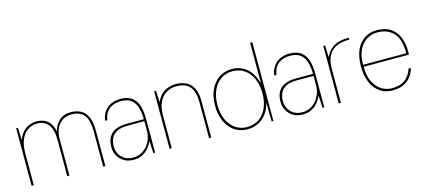

<svg xmlns="http://www.w3.org/2000/svg" viewBox="-57 -1201 3742 1695"><g transform="rotate(-15 1813.5 -354.0)"><path d="M71 0V-526H87L91 -413Q115 -476 159 -507Q203 -538 262 -538Q291 -538 321 -527.5Q351 -517 375 -488.5Q399 -460 411 -406Q424 -461 464.5 -499.5Q505 -538 572 -538Q626 -538 664.5 -516.5Q703 -495 724 -448Q745 -401 745 -323V0H725V-325Q725 -426 687 -472Q649 -518 572 -518Q530 -518 494.5 -497Q459 -476 438 -434.5Q417 -393 417 -330V0H397V-330Q397 -428 360.5 -473Q324 -518 262 -518Q210 -518 171.5 -491.5Q133 -465 112 -414Q91 -363 91 -287V0Z M1002 12Q951 12 914.5 -10Q878 -32 858.5 -68Q839 -104 839 -145Q839 -205 862 -241.5Q885 -278 926.5 -294.5Q968 -311 1022 -311H1180Q1180 -374 1165.5 -420.5Q1151 -467 1117 -492.5Q1083 -518 1024 -518Q960 -518 918.5 -486Q877 -454 866 -386H846Q854 -439 879.5 -472.5Q905 -506 943 -522Q981 -538 1024 -538Q1094 -538 1132 -507.5Q1170 -477 1185 -426Q1200 -375 1200 -312V0H1184L1178 -111Q1171 -98 1158.5 -77Q1146 -56 1126 -36Q1106 -16 1075.5 -2Q1045 12 1002 12ZM1002 -8Q1047 -8 1080 -26.5Q1113 -45 1135.5 -74Q1158 -103 1169 -135.5Q1180 -168 1180 -197V-293H1027Q965 -293 928.5 -274Q892 -255 876.5 -222Q861 -189 861 -145Q861 -109 878 -77.5Q895 -46 927 -27Q959 -8 1002 -8Z M1332 0V-526H1348L1354 -420Q1380 -482 1426.5 -510Q1473 -538 1531 -538Q1585 -538 1626 -517.5Q1667 -497 1690 -452.5Q1713 -408 1713 -335V0H1693V-330Q1693 -427 1653.5 -472.5Q1614 -518 1531 -518Q1479 -518 1438.5 -493Q1398 -468 1375 -420Q1352 -372 1352 -302V0Z M2043 12Q1974 12 1923.5 -23.5Q1873 -59 1845.5 -121.5Q1818 -184 1818 -264Q1818 -344 1846 -406Q1874 -468 1924.5 -503Q1975 -538 2042 -538Q2122 -538 2177 -492Q2232 -446 2261 -350V-720H2281V0H2265L2262 -176Q2251 -121 2221 -79Q2191 -37 2145.5 -12.5Q2100 12 2043 12ZM2043 -8Q2108 -8 2154.5 -40Q2201 -72 2226 -129.5Q2251 -187 2251 -263Q2251 -337 2226 -394.5Q2201 -452 2154 -485Q2107 -518 2042 -518Q1985 -518 1939 -487Q1893 -456 1866.5 -399Q1840 -342 1840 -263Q1840 -185 1866.5 -128Q1893 -71 1939 -39.5Q1985 -8 2043 -8Z M2548 12Q2497 12 2460.5 -10Q2424 -32 2404.5 -68Q2385 -104 2385 -145Q2385 -205 2408 -241.5Q2431 -278 2472.5 -294.5Q2514 -311 2568 -311H2726Q2726 -374 2711.5 -420.5Q2697 -467 2663 -492.5Q2629 -518 2570 -518Q2506 -518 2464.5 -486Q2423 -454 2412 -386H2392Q2400 -439 2425.5 -472.5Q2451 -506 2489 -522Q2527 -538 2570 -538Q2640 -538 2678 -507.5Q2716 -477 2731 -426Q2746 -375 2746 -312V0H2730L2724 -111Q2717 -98 2704.5 -77Q2692 -56 2672 -36Q2652 -16 2621.5 -2Q2591 12 2548 12ZM2548 -8Q2593 -8 2626 -26.5Q2659 -45 2681.5 -74Q2704 -103 2715 -135.5Q2726 -168 2726 -197V-293H2573Q2511 -293 2474.5 -274Q2438 -255 2422.5 -222Q2407 -189 2407 -145Q2407 -109 2424 -77.5Q2441 -46 2473 -27Q2505 -8 2548 -8Z M2878 0V-526H2894L2898 -417Q2921 -464 2951 -490Q2981 -516 3021 -527Q3061 -538 3114 -538V-520H3096Q3069 -520 3035 -512.5Q3001 -505 2969.5 -483.5Q2938 -462 2918 -420.5Q2898 -379 2898 -311V0Z M3368 12Q3300 12 3251.5 -23.5Q3203 -59 3177.5 -121Q3152 -183 3152 -264Q3152 -355 3180 -415.5Q3208 -476 3256.5 -507Q3305 -538 3368 -538Q3444 -538 3493 -505.5Q3542 -473 3565.5 -416Q3589 -359 3589 -283Q3589 -275 3589 -269.5Q3589 -264 3588 -256H3163V-274H3569Q3569 -405 3514.5 -461.5Q3460 -518 3368 -518Q3320 -518 3275.5 -493.5Q3231 -469 3202.5 -414.5Q3174 -360 3174 -269V-260Q3174 -175 3201 -119Q3228 -63 3272.5 -35.5Q3317 -8 3368 -8Q3444 -8 3488 -41Q3532 -74 3553 -138H3575Q3562 -94 3536 -60Q3510 -26 3469 -7Q3428 12 3368 12Z"/></g></svg>

Font: DM Sans 9pt Thin
Style: Regular
Weight: 250
Version: Version 4.004;gftools[0.9.30]